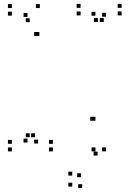

<svg xmlns="http://www.w3.org/2000/svg" viewBox="-20 -761 660 978"><path d="M249.5 10V-10H229.5V10ZM249.5 -28.5V-48.5H229.5V-28.5ZM158.5 -62V-82H138.5V-62ZM174 -30V-50H154V-30ZM174 -578V-598H154V-578ZM180.5 -578V-598H160.5V-578ZM477 31.5V11.5H457V31.5ZM520 10V-10H500V10ZM520 -676V-696H500V-676ZM508.5 -649V-669H488.5V-649ZM599.5 -682.5V-702.5H579.5V-682.5ZM599.5 -721V-741H579.5V-721ZM390.5 -721V-741H370.5V-721ZM390.5 -682.5V-702.5H370.5V-682.5ZM478.5 -649V-669H458.5V-649ZM466 -681V-701H446V-681ZM466 -146V-166H446V-146ZM459.5 -146V-166H439.5V-146ZM183 -720V-740H163V-720ZM40.5 -720V-740H20.5V-720ZM40.5 -681.5V-701.5H20.5V-681.5ZM131.5 -648V-668H111.5V-648ZM120 -675V-695H100V-675ZM120 -35V-55H100V-35ZM131.5 -62V-82H111.5V-62ZM40.5 -28.5V-48.5H20.5V-28.5ZM40.5 10V-10H20.5V10ZM520 10V-10H500V10ZM466.5 10V-10H446.5V10ZM393 141.5V121.5H373V141.5ZM348 133.5V113.5H328V133.5ZM348 189.5V169.5H328V189.5ZM398.5 197V177H378.5V197Z"/></svg>

Font: Monaspace Xenon Dots Var
Style: Regular
Weight: 400
Designer: Riley Cran and the Lettermatic Team
Version: Version 1.100 (Monaspace Xenon Dots)